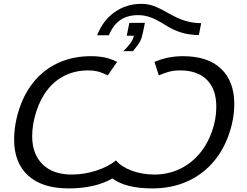

<svg xmlns="http://www.w3.org/2000/svg" viewBox="-20 -999 1322 1028"><path d="M807.1 -667.5Q848.6 -684.6 885 -691.4Q921.4 -698.2 960 -698.2Q1092.8 -698.2 1163.6 -630.9Q1234.4 -563.5 1234.4 -441.9Q1234.4 -357.4 1202.1 -270Q1169.9 -182.6 1111.8 -120.1Q1053.7 -57.6 973.6 -23.9Q893.6 9.8 794.9 9.8Q653.3 9.8 582 -43.5Q487.8 9.8 347.7 9.8Q207 9.8 131.3 -58.3Q55.7 -126.5 55.7 -251Q55.7 -335.4 85 -421.6Q114.3 -507.8 168.7 -570.1Q223.1 -632.3 298.6 -665.3Q374 -698.2 466.8 -698.2Q507.3 -698.2 540.3 -691.4Q573.2 -684.6 606.9 -667.5L556.6 -595.2Q523.9 -611.8 500.7 -616.9Q477.5 -622.1 452.6 -622.1Q386.2 -622.1 331.3 -596.4Q276.4 -570.8 236.8 -521.7Q197.3 -472.7 174.8 -403.3Q152.3 -334 152.3 -270Q152.3 -174.3 207.8 -119.4Q263.2 -64.5 363.8 -64.5Q430.2 -64.5 494.6 -85.2Q559.1 -106 601.1 -140.1Q629.4 -106 685.3 -85.2Q741.2 -64.5 807.1 -64.5Q877.4 -64.5 938.2 -92.3Q999 -120.1 1043.9 -171.4Q1088.9 -222.7 1113.5 -291Q1138.2 -359.4 1138.2 -427.2Q1138.2 -521 1087.9 -571.5Q1037.6 -622.1 943.8 -622.1Q906.7 -622.1 879.6 -613.5Q852.5 -605 830.1 -595.2ZM1044.9 -811.5Q994.6 -811.5 950.9 -824.7Q907.2 -837.9 865.7 -864.7Q817.9 -894.5 785.9 -906.2Q753.9 -918 719.2 -918Q662.1 -918 623.8 -891.4Q585.4 -864.7 563 -810.1H500Q531.2 -890.1 594.2 -934.3Q657.2 -978.5 737.3 -978.5Q769.5 -978.5 800 -968Q830.6 -957.5 884.8 -926.8Q933.1 -898.9 973.6 -887Q1014.2 -875 1057.1 -875ZM755.9 -876.5Q743.2 -812 738.3 -797.4Q733.4 -782.7 726.1 -770.5Q718.8 -758.3 691.9 -725.1H640.1Q690.4 -772.9 696.8 -807.6H658.7L672.4 -876.5Z"/></svg>

Font: Liberation Sans
Style: Italic
Weight: 400
Italic angle: -12°
Designer: Steve Matteson
Foundry: Ascender Corporation
Version: Version 2.1.5